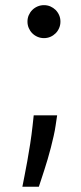

<svg xmlns="http://www.w3.org/2000/svg" viewBox="-20 -547 316 745"><path d="M66.8 177.6Q70 161.2 75.1 135.5Q80.3 109.7 85.9 78.3Q91.6 46.9 97.1 11.4Q102.6 -24.1 106.5 -59.7L110.8 -99.4H201.7L196 -61.1Q193.2 -41.2 188.2 -19.2Q183.2 2.8 177.4 25.6Q171.5 48.3 165 70.5Q158.4 92.7 152 112.6Q145.6 132.5 140.1 149.1Q134.6 165.8 130.7 177.6ZM86.6 -463.1Q86.6 -476.6 91.6 -488.1Q96.6 -499.6 105.3 -508.3Q114 -517 125.7 -522Q137.4 -527 150.6 -527Q164.1 -527 175.6 -522Q187.1 -517 195.8 -508.3Q204.5 -499.6 209.5 -488.1Q214.5 -476.6 214.5 -463.1Q214.5 -449.9 209.5 -438.2Q204.5 -426.5 195.8 -417.8Q187.1 -409.1 175.6 -404.1Q164.1 -399.1 150.6 -399.1Q137.4 -399.1 125.7 -404.1Q114 -409.1 105.3 -417.8Q96.6 -426.5 91.6 -438.2Q86.6 -449.9 86.6 -463.1Z"/></svg>

Font: Inter P
Style: Regular
Weight: 400
Designer: Rasmus Andersson
Foundry: rsms
Version: Version 3.018;git-588b23468